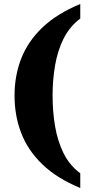

<svg xmlns="http://www.w3.org/2000/svg" viewBox="-20 -799 453 964"><path d="M383 145Q265 96 192.5 26Q120 -44 86.5 -131Q53 -218 53 -319Q53 -419 86.5 -505Q120 -591 192.5 -660.5Q265 -730 383 -779V-706Q329 -665 299 -604.5Q269 -544 256.5 -470.5Q244 -397 244 -319Q244 -239 256.5 -165Q269 -91 299 -30Q329 31 383 71Z"/></svg>

Font: Noto Serif Lao SemiCondensed Black
Style: Regular
Weight: 900
Width: 4
Designer: Monotype Design Team
Foundry: Monotype Imaging Inc.
Version: Version 2.003; ttfautohint (v1.8.4.7-5d5b)